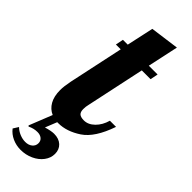

<svg xmlns="http://www.w3.org/2000/svg" viewBox="-329 -680 928 928"><g transform="rotate(45 135.0 -216.0)"><path d="M92 6 68 66Q102 56 121 56Q154 56 173.5 74Q193 92 193 122Q193 150 175 174Q157 198 126.5 212Q96 226 61 226Q31 226 4.5 214Q-22 202 -39 180L-22 153Q-8 167 11.5 175Q31 183 50 183Q72 183 86 171.5Q100 160 100 142Q100 126 88.5 116.5Q77 107 58 107Q33 107 9 119L5 115L52 -3Q24 -15 8 -43Q-8 -71 -8 -114Q-8 -139 0 -179L60 -460H27L35 -500H68L98 -638L246 -658L212 -500H272L264 -460H204L140 -160Q136 -145 136 -128Q136 -108 145.5 -99.5Q155 -91 177 -91Q206 -91 231 -115.5Q256 -140 267 -179H309Q272 -71 214 -32.5Q156 6 99 6Z"/></g></svg>

Font: Lobster
Style: Regular
Weight: 400
Designer: Impallari Type
Foundry: Impallari Type
Version: Version 2.100